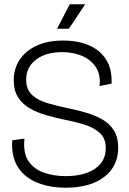

<svg xmlns="http://www.w3.org/2000/svg" viewBox="-20 -862 601 895"><path d="M286 13Q211 13 152.5 -11Q94 -35 63 -84Q32 -133 37 -208L94 -216Q87 -148 113.5 -110Q140 -72 186.5 -56.5Q233 -41 285 -41Q373 -41 423 -75.5Q473 -110 473 -171Q473 -218 444.5 -243Q416 -268 372 -281.5Q328 -295 281 -304Q238 -313 196 -325Q154 -337 119.5 -356.5Q85 -376 64.5 -408Q44 -440 44 -488Q44 -541 71 -582.5Q98 -624 149.5 -648.5Q201 -673 274 -673Q343 -673 394.5 -651Q446 -629 474.5 -584.5Q503 -540 500 -472L444 -461Q450 -513 427.5 -548Q405 -583 363.5 -601Q322 -619 269 -619Q194 -619 148 -584Q102 -549 102 -491Q102 -444 130.5 -418.5Q159 -393 203.5 -380.5Q248 -368 295 -358Q339 -349 380.5 -337Q422 -325 456.5 -305.5Q491 -286 511 -254Q531 -222 531 -174Q531 -87 465.5 -37Q400 13 286 13ZM301 -728H246L305 -842H377Z"/></svg>

Font: Bricolage Grotesque 48pt ExtraLight
Style: Regular
Weight: 200
Designer: Mathieu Triay
Foundry: Atelier Triay
Version: Version 1.000; ttfautohint (v1.8.4.7-5d5b);gftools[0.9.32]